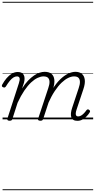

<svg xmlns="http://www.w3.org/2000/svg" viewBox="-28 -1303 1037 2096"><path d="M76 15Q64 15 56.5 10Q49 5 52 -6L178 -394Q191 -433 185.5 -451Q180 -469 157 -469Q137 -469 117.5 -456.5Q98 -444 78 -419.5Q58 -395 36 -359Q30 -351 24 -348.5Q18 -346 7 -350Q-5 -354 -7 -362Q-9 -370 -4 -379Q18 -419 44.5 -450Q71 -481 101.5 -499Q132 -517 166 -517Q189 -517 205 -509.5Q221 -502 230 -487Q239 -472 240 -451Q241 -430 235 -404L213 -337Q245 -388 278 -422.5Q311 -457 343 -478.5Q375 -500 404.5 -509.5Q434 -519 460 -519Q506 -519 533 -497.5Q560 -476 565 -433.5Q570 -391 550 -329L443 -4Q439 6 433 10.5Q427 15 412 15Q400 15 392 10Q384 5 388 -6L499 -341Q513 -381 512.5 -409.5Q512 -438 496.5 -453.5Q481 -469 446 -469Q417 -469 382.5 -453Q348 -437 311.5 -403Q275 -369 237.5 -314Q200 -259 164 -181L107 -4Q104 6 97.5 10.5Q91 15 76 15ZM817 16Q790 16 773.5 6Q757 -4 750.5 -23Q744 -42 746.5 -68.5Q749 -95 760 -127L831 -341Q845 -381 844.5 -409.5Q844 -438 829 -453.5Q814 -469 780 -469Q751 -469 716.5 -452.5Q682 -436 644.5 -400.5Q607 -365 569.5 -308.5Q532 -252 496 -171H472Q504 -263 544.5 -328.5Q585 -394 629 -436.5Q673 -479 716 -499Q759 -519 795 -519Q839 -519 865.5 -497Q892 -475 897.5 -433Q903 -391 882 -329L809 -110Q800 -84 799 -66.5Q798 -49 804.5 -40.5Q811 -32 825 -32Q842 -32 858.5 -42Q875 -52 890 -68Q905 -84 915 -99Q921 -106 927.5 -108.5Q934 -111 943 -105Q954 -98 955 -91Q956 -84 951 -76Q940 -57 920 -35.5Q900 -14 874 1Q848 16 817 16ZM0 763H989V773H0ZM0 -20H989V0H0ZM0 -505H989V-500H0ZM0 -1283H989V-1273H0Z"/></svg>

Font: Playwrite NL Guides
Style: Regular
Weight: 400
Designer: Veronika Burian, José Scaglione
Foundry: TypeTogether
Version: Version 1.003